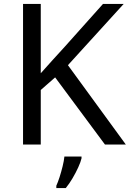

<svg xmlns="http://www.w3.org/2000/svg" viewBox="-20 -734 659 975"><path d="M619 0H513L260 -341L187 -277V0H97V-714H187V-362Q217 -396 248 -430Q279 -464 310 -498L503 -714H608L325 -403ZM394 70Q390 88 377.5 115.5Q365 143 348.5 171Q332 199 314 221H266V209Q274 192 282.5 165.5Q291 139 298 110.5Q305 82 307 61H394Z"/></svg>

Font: Noto Sans Medefaidrin
Style: Regular
Weight: 400
Designer: Dalton Maag Ltd
Foundry: Dalton Maag Ltd
Version: Version 1.002; ttfautohint (v1.8.4.7-5d5b)